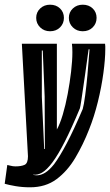

<svg xmlns="http://www.w3.org/2000/svg" viewBox="-63 -681 468 817"><path d="M65 116Q32 116 3 111Q-26 106 -43 101L-32 21L-19 24Q-8 27 3 27Q27 27 41.5 20.5Q56 14 56 -16L30 -495H179V-130Q192 -153 204 -193Q216 -233 225 -281Q234 -329 239.5 -376Q245 -423 245 -459Q245 -470 244.5 -479Q244 -488 243 -495H384Q385 -490 385 -484Q385 -478 385 -471Q385 -430 377 -370.5Q369 -311 353.5 -248Q338 -185 316 -130Q291 -66 257.5 -9.5Q224 47 177.5 81.5Q131 116 65 116ZM78 63Q82 64 86 64.5Q90 65 94 65Q111 65 129 54Q147 43 167 18Q191 -14 221 -71Q251 -128 289 -217Q294 -234 299.5 -275.5Q305 -317 309 -361L318 -471H314L299 -363Q296 -343 291.5 -311.5Q287 -280 283 -253.5Q279 -227 277 -220Q241 -134 212.5 -78Q184 -22 160 10Q136 42 116 53.5Q96 65 78 62ZM125 -47H128L127 -270L119 -466H115V-269ZM150 -548Q125 -548 108 -564.5Q91 -581 91 -605Q91 -629 108 -645Q125 -661 150 -661Q176 -661 192.5 -645Q209 -629 209 -605Q209 -581 192.5 -564.5Q176 -548 150 -548ZM289 -548Q264 -548 247 -564.5Q230 -581 230 -605Q230 -629 247 -645Q264 -661 289 -661Q315 -661 331.5 -645Q348 -629 348 -605Q348 -581 331.5 -564.5Q315 -548 289 -548Z"/></svg>

Font: Alumni Sans Inline One
Style: Italic
Weight: 400
Italic angle: -8°
Designer: Robert E. Leuschke
Foundry: Robert E. Leuschke
Version: Version 1.100; ttfautohint (v1.8.3)